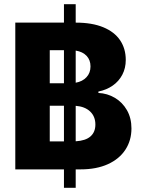

<svg xmlns="http://www.w3.org/2000/svg" viewBox="-20 -816 682 925"><path d="M288.1 0H53.7V-707H288.1V-795.9H344.7V-707H345.7Q423.3 -707 477.3 -684.8Q531.2 -662.6 558.6 -622.1Q585.9 -581.5 585.9 -527.3Q585.9 -487.8 569.3 -456.1Q552.7 -424.3 522.9 -403.6Q493.2 -382.8 454.1 -375V-368.2Q497.1 -366.2 533.4 -344.7Q569.8 -323.2 591.6 -285.2Q613.3 -247.1 613.3 -197.3Q613.3 -139.6 584.2 -95Q555.2 -50.3 500 -25.1Q444.8 0 368.2 0H344.7V88.9H288.1ZM288.1 -134.8V-306.6H219.7V-134.8ZM288.1 -415V-574.2H219.7V-415ZM439.5 -215.8Q439.5 -254.9 414.3 -278.8Q389.2 -302.7 344.7 -306.2V-135.3Q392.6 -138.2 416 -158.9Q439.5 -179.7 439.5 -215.8ZM416 -496.1Q416 -526.9 397.2 -546.9Q378.4 -566.9 344.7 -572.3V-417.5Q377.4 -423.3 396.7 -444.1Q416 -464.8 416 -496.1Z"/></svg>

Font: Pretendard GOV ExtraBold
Style: Regular
Weight: 800
Designer: Base glyphs from Inter by Rasmus Andersson; Hangeul glyphs from Noto Sans CJK(Source Han Sans) by Jang Soo-young and Kan
Foundry: Kil Hyung-jin
Version: Version 1.309